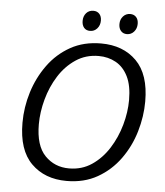

<svg xmlns="http://www.w3.org/2000/svg" viewBox="-59 -922 844 982"><g transform="rotate(5 363.5 -430.5)"><path d="M319 9Q207 9 138 -59.5Q69 -128 69 -268Q69 -348 93 -425.5Q117 -503 163.5 -567Q210 -631 278 -669Q346 -707 435 -707Q548 -707 616.5 -638.5Q685 -570 685 -431Q685 -354 662 -276Q639 -198 592.5 -133.5Q546 -69 477.5 -30Q409 9 319 9ZM326 -56Q392 -56 443 -90.5Q494 -125 529.5 -181Q565 -237 583.5 -303Q602 -369 602 -431Q602 -505 579 -551.5Q556 -598 516.5 -620Q477 -642 428 -642Q362 -642 310.5 -607.5Q259 -573 224 -517.5Q189 -462 171 -396Q153 -330 153 -268Q153 -158 202.5 -107Q252 -56 326 -56ZM372 -766Q352 -766 341 -779Q330 -792 330 -814Q330 -838 344 -854Q358 -870 381 -870Q400 -870 411.5 -857.5Q423 -845 423 -823Q423 -799 408.5 -782.5Q394 -766 372 -766ZM561 -766Q542 -766 530.5 -779Q519 -792 519 -814Q519 -838 533.5 -854Q548 -870 570 -870Q589 -870 600.5 -857.5Q612 -845 612 -823Q612 -799 597.5 -782.5Q583 -766 561 -766Z"/></g></svg>

Font: Bitter
Style: Italic
Weight: 400
Italic angle: -9°
Designer: Sol Matas, and Bitter project Authors
Foundry: Sol Matas
Version: Version 2.001